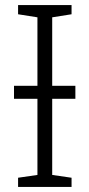

<svg xmlns="http://www.w3.org/2000/svg" viewBox="-20 -734 351 754"><path d="M261 -714V-678L185 -666V-397H276V-346H185V-47L261 -36V0H51V-36L127 -47V-346H35V-397H127V-666L51 -678V-714Z"/></svg>

Font: Noto Sans Light
Style: Regular
Weight: 300
Designer: Monotype Design Team
Foundry: Monotype Imaging Inc.
Version: Version 2.007